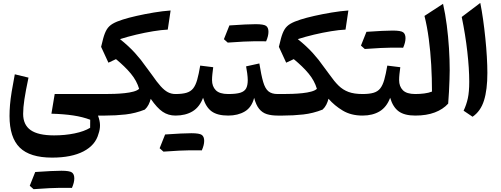

<svg xmlns="http://www.w3.org/2000/svg" viewBox="-20 -812 3520 1349"><path d="M180.2 -266.6Q160.2 -172.4 151.4 -113.8Q142.6 -55.2 142.6 -11.7Q142.6 64.9 195.3 102.1Q248 139.2 359.9 139.2Q437 139.2 504.4 125.2Q571.8 111.3 613.3 85.9L613.8 29.3Q561 9.3 495.1 -0.7Q429.2 -10.7 341.3 -13.2L364.3 -151.4H681.6V0H668.5Q682.1 36.6 682.6 66.9Q683.1 97.2 671.9 128.4Q650.9 207.5 566.7 251.5Q482.4 295.4 346.2 295.4Q190.4 295.4 118.7 224.9Q46.9 154.3 46.9 2.9Q46.9 -34.7 50.3 -75.2Q53.7 -115.7 62 -167.5Q70.3 -219.2 84 -290ZM465.8 507.8H399.9Q345.7 507.8 215.8 517.1L189 493.2Q207.5 445.3 227.5 396.5Q354 387.7 411.6 387.7Q469.2 387.7 485.6 399.9Q502 412.1 502 441.4Q502 470.7 485.4 508.3Q477.5 507.8 465.8 507.8Z M823.2 -537.1Q884.8 -487.8 928 -440.2Q971.2 -392.6 1005.9 -342.3L1047.9 -285.6Q1082.5 -235.4 1108.9 -206.1Q1135.3 -176.8 1159.7 -164.1Q1184.1 -151.4 1212.4 -151.4H1212.9V0H1212.4Q1162.6 0 1123 -26.6Q1083.5 -53.2 1039.1 -117.7Q1033.7 -96.2 1023.9 -76.9Q1014.2 -57.6 997.6 -42Q931.2 -15.6 862.3 -7.8Q793.5 0 718.8 0H681.6Q672.4 0 667.5 -8.1Q662.6 -16.1 662.6 -36.1V-115.7Q662.6 -135.7 667.5 -143.6Q672.4 -151.4 681.6 -151.4H719.2Q749.5 -151.4 785.4 -152.6Q821.3 -153.8 856 -157.5Q890.6 -161.1 917.7 -168.5Q944.8 -175.8 957.5 -188Q940.9 -244.6 899.4 -294.7Q857.9 -344.7 794.9 -396.5L741.7 -371.6L690.4 -482.9L705.1 -542Q715.8 -581.5 730.5 -605.5Q745.1 -629.4 771.5 -645Q797.9 -660.6 843.3 -674.8Q882.8 -687.5 940.2 -700.4Q997.6 -713.4 1060.5 -723.9Q1123.5 -734.4 1178.7 -738.3L1158.7 -604Q1114.3 -602.1 1056.2 -592.5Q998 -583 937.3 -568.6Q876.5 -554.2 823.2 -537.1Z M1378.4 244.1H1312.5Q1258.3 244.1 1128.4 253.4L1101.6 229.5Q1120.1 181.6 1140.1 132.8Q1266.6 124 1324.2 124Q1381.8 124 1398.2 136.2Q1414.6 148.4 1414.6 177.7Q1414.6 207 1397.9 244.6Q1390.1 244.1 1378.4 244.1ZM1212.9 0Q1203.6 0 1198.7 -8.1Q1193.8 -16.1 1193.8 -36.1V-115.7Q1193.8 -135.7 1198.7 -143.6Q1203.6 -151.4 1212.9 -151.4Q1260.7 -151.4 1290.3 -160.2Q1319.8 -168.9 1337.2 -190.9Q1354.5 -212.9 1365.5 -251.7Q1376.5 -290.5 1386.7 -351.1L1478 -339.8Q1474.6 -314.5 1472.2 -291.3Q1469.7 -268.1 1469.7 -249.5Q1469.7 -205.1 1496.1 -178.2Q1522.5 -151.4 1583 -151.4H1583.5V0H1583Q1507.8 0 1467 -29.5Q1426.3 -59.1 1406.7 -125Q1382.3 -59.6 1333 -29.8Q1283.7 0 1212.9 0Z M1583.5 0Q1574.2 0 1569.3 -8.1Q1564.5 -16.1 1564.5 -36.1V-115.7Q1564.5 -135.7 1569.3 -143.6Q1574.2 -151.4 1583.5 -151.4Q1639.2 -151.4 1668.7 -160.6Q1698.2 -169.9 1709.5 -191.4Q1720.7 -212.9 1720.7 -249.5Q1720.7 -268.1 1716.8 -297.9Q1712.9 -327.6 1709 -345.7L1802.2 -366.2Q1815.4 -283.2 1829.1 -236.3Q1842.8 -189.5 1866 -170.4Q1889.2 -151.4 1930.2 -151.4H1930.7V0H1930.2Q1887.2 0 1855 -10Q1822.8 -20 1800.8 -47.1Q1778.8 -74.2 1765.6 -124.5Q1748.5 -57.6 1700 -28.8Q1651.4 0 1583.5 0ZM1830.1 -522H1764.2Q1710 -522 1580.1 -512.7L1553.2 -536.6Q1571.8 -584.5 1591.8 -633.3Q1718.3 -642.1 1775.9 -642.1Q1833.5 -642.1 1849.9 -629.9Q1866.2 -617.7 1866.2 -588.4Q1866.2 -559.1 1849.6 -521.5Q1841.8 -522 1830.1 -522Z M2427.7 -738.3 2407.7 -604Q2363.3 -602.1 2305.2 -592.5Q2247.1 -583 2186.3 -568.6Q2125.5 -554.2 2072.3 -537.1Q2133.8 -487.8 2177 -440.2Q2220.2 -392.6 2254.9 -342.3L2296.9 -285.6Q2328.6 -240.2 2358.9 -210.4Q2389.2 -180.7 2428.7 -166Q2468.3 -151.4 2526.9 -151.4H2527.3V0H2526.9Q2446.8 0 2388.4 -34.9Q2330.1 -69.8 2288.1 -118.2Q2282.7 -96.7 2272.9 -77.1Q2263.2 -57.6 2246.6 -42Q2180.2 -15.6 2111.3 -7.8Q2042.5 0 1967.8 0H1930.7Q1921.4 0 1916.5 -8.1Q1911.6 -16.1 1911.6 -36.1V-115.7Q1911.6 -135.7 1916.5 -143.6Q1921.4 -151.4 1930.7 -151.4H1968.3Q1998.5 -151.4 2034.4 -152.6Q2070.3 -153.8 2105 -157.5Q2139.6 -161.1 2166.7 -168.5Q2193.8 -175.8 2206.5 -188Q2189.9 -244.6 2148.7 -294.7Q2107.4 -344.7 2043.9 -396.5L1990.7 -371.6L1939.5 -482.9L1954.1 -542Q1964.8 -581.5 1979.5 -605.5Q1994.1 -629.4 2020.5 -645Q2046.9 -660.6 2092.3 -674.8Q2131.8 -687.5 2189.2 -700.4Q2246.6 -713.4 2309.6 -723.9Q2372.6 -734.4 2427.7 -738.3Z M2793 -477.1H2727.1Q2672.9 -477.1 2543 -467.8L2516.1 -491.7Q2534.7 -539.6 2554.7 -588.4Q2681.2 -597.2 2738.8 -597.2Q2796.4 -597.2 2812.7 -585Q2829.1 -572.8 2829.1 -543.5Q2829.1 -514.2 2812.5 -476.6Q2804.7 -477.1 2793 -477.1ZM2527.3 0Q2518.1 0 2513.2 -8.1Q2508.3 -16.1 2508.3 -36.1V-115.7Q2508.3 -135.7 2513.2 -143.6Q2518.1 -151.4 2527.3 -151.4Q2575.2 -151.4 2604.7 -160.2Q2634.3 -168.9 2651.6 -190.9Q2668.9 -212.9 2679.9 -251.7Q2690.9 -290.5 2701.2 -351.1L2792.5 -339.8Q2789.1 -314.5 2786.6 -291.3Q2784.2 -268.1 2784.2 -249.5Q2784.2 -205.1 2810.5 -178.2Q2836.9 -151.4 2897.5 -151.4H2897.9V0H2897.5Q2822.3 0 2781.5 -29.5Q2740.7 -59.1 2721.2 -125Q2696.8 -59.6 2647.5 -29.8Q2598.1 0 2527.3 0Z M3092.8 -785.2Q3108.9 -714.4 3119.1 -634.5Q3129.4 -554.7 3134.5 -473.9Q3139.6 -393.1 3139.6 -318.8Q3139.6 -294.4 3138.2 -253.4Q3136.7 -212.4 3134.5 -167.2Q3132.3 -122.1 3128.9 -84Q3092.8 -43.9 3034.9 -22Q2977.1 0 2897.9 0Q2888.7 0 2883.8 -8.1Q2878.9 -16.1 2878.9 -36.1V-115.7Q2878.9 -135.7 2883.8 -143.6Q2888.7 -151.4 2897.9 -151.4Q2929.7 -151.4 2960.7 -155.3Q2991.7 -159.2 3015.1 -168.5Q3015.1 -261.7 3009.8 -356Q3004.4 -450.2 2992.7 -538.3Q2981 -626.5 2962.4 -700.2Z M3354.5 -791.5Q3365.2 -738.3 3374.3 -674.1Q3383.3 -609.9 3390.1 -543Q3397 -476.1 3400.6 -413.3Q3404.3 -350.6 3404.3 -299.8Q3404.3 -181.6 3380.6 -106Q3356.9 -30.3 3300.3 8.3L3237.3 -34.2Q3257.3 -76.2 3267.1 -121.6Q3276.9 -167 3276.9 -238.3Q3276.9 -329.1 3263.4 -448.5Q3250 -567.9 3224.1 -692.9Z"/></svg>

Font: Pinar-FD SemiBold
Style: Regular
Weight: 600
Designer: Amin Abedi
Version: Version 2.000